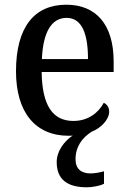

<svg xmlns="http://www.w3.org/2000/svg" viewBox="-20 -567 547 816"><path d="M349 229C369 229 403 224 422 214V161C400 167 381 170 364 170C327 170 301 152 301 110C301 56 329 19 369 -7C408 -22 444 -58 444 -93C444 -112 433 -125 421 -130C399 -89 356 -53 292 -53C205 -53 159 -117 157 -261H463V-306C463 -464 387 -547 262 -547C126 -547 48 -452 48 -264C48 -91 129 10 272 10C278 10 284 10 289 9C253 33 221 75 221 122C221 197 268 229 349 229ZM354 -316H158C163 -429 198 -491 263 -491C329 -491 354 -422 354 -316Z"/></svg>

Font: Noto Serif Hebrew SemiCondensed Medium
Style: Regular
Weight: 500
Width: 4
Designer: Monotype Design Team
Foundry: Monotype Imaging Inc.
Version: Version 2.004